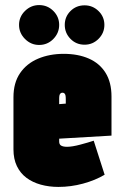

<svg xmlns="http://www.w3.org/2000/svg" viewBox="-20 -723 466 756"><path d="M134 -703Q102 -703 78.5 -680Q55 -657 55 -625Q55 -593 78.5 -569.5Q102 -546 134 -546Q167 -546 190 -569.5Q213 -593 213 -625Q213 -657 190 -680Q167 -703 134 -703ZM313 -702Q280 -702 257.5 -679.5Q235 -657 235 -625Q235 -593 257.5 -570Q280 -547 313 -547Q345 -547 368 -570Q391 -593 391 -625Q391 -657 368 -679.5Q345 -702 313 -702ZM213 -166V-177L419 -189V-343Q419 -399 395.5 -436.5Q372 -474 329.5 -492.5Q287 -511 231 -511Q175 -511 130 -492Q85 -473 59 -435Q33 -397 33 -340V-135Q33 -97 46.5 -69Q60 -41 84 -23Q108 -5 140.5 4Q173 13 210 13Q259 13 307 0Q355 -13 392 -35L349 -169Q328 -162 296 -153.5Q264 -145 244 -145Q235 -145 229 -146.5Q223 -148 219.5 -150.5Q216 -153 214.5 -157Q213 -161 213 -166ZM239 -333V-315L213 -313V-334Q213 -342 214 -347Q215 -352 218 -355Q221 -358 226 -358Q231 -358 234 -355Q237 -352 238 -346.5Q239 -341 239 -333Z"/></svg>

Font: Advent Pro Black
Style: Regular
Weight: 900
Version: Version 3.000